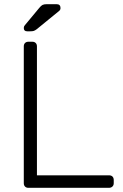

<svg xmlns="http://www.w3.org/2000/svg" viewBox="-20 -900 588 920"><path d="M94 0ZM502 -60Q513 -60 519 -54Q525 -48 525 -37V-22Q525 -12 518.5 -6Q512 0 502 0H116Q106 0 100 -6Q94 -12 94 -22V-678Q94 -688 100 -694Q106 -700 116 -700H135Q145 -700 151 -694Q157 -688 157 -678V-60ZM205 -880H251Q270 -880 270 -861Q270 -854 265 -849L156 -760Q148 -754 142 -752Q136 -750 125 -750H110Q94 -750 94 -766Q94 -774 99 -779L168 -862Q177 -873 184 -876.5Q191 -880 205 -880Z"/></svg>

Font: Hezaedrus Light
Style: Regular
Weight: 300
Designer: Hubert & Fischer
Foundry: Hubert & Fischer
Version: Version 1.10;September 3, 2019;FontCreator 11.5.0.2425 64-bi